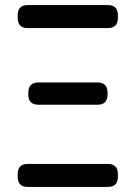

<svg xmlns="http://www.w3.org/2000/svg" viewBox="-20 -730 536 759"><path d="M90 -619H406Q446 -619 446 -659V-670Q446 -710 406 -710H90Q50 -710 50 -670V-659Q50 -619 90 -619ZM90 9H406Q446 9 446 -31V-42Q446 -82 406 -82H90Q50 -82 50 -42V-31Q50 9 90 9ZM132 -316H365Q405 -316 405 -356V-364Q405 -404 365 -404H132Q92 -404 92 -364V-356Q92 -316 132 -316Z"/></svg>

Font: WD-XL Lubrifont TC
Style: Regular
Weight: 400
Designer: [WD-XL Lubrifont] Copyright 2020-2022 (c) NightFurySL2001, Skr-ZERO; [ZCOOL QingKe HuangYou] Copyright 2018-2022 (c) The
Version: Version 2.001;hotconv 1.1.1;makeotfexe 2.6.0